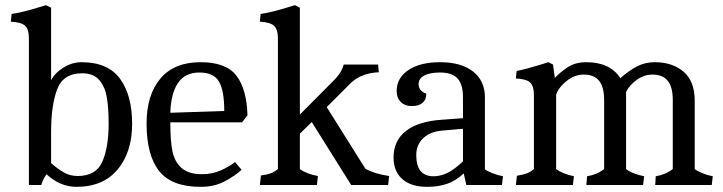

<svg xmlns="http://www.w3.org/2000/svg" viewBox="-20 -717 2802 744"><path d="M160 -42Q145 -19 140 0H92V-567Q92 -604 77 -617.5Q62 -631 22 -633L25 -663Q64 -669 106.5 -681.5Q149 -694 158 -697L178 -687V-406Q193 -435 226.5 -455.5Q260 -476 296 -476Q398 -476 445 -412Q492 -348 492 -237Q492 -128 436 -60.5Q380 7 276 7Q213 7 160 -42ZM401 -237Q401 -298 394 -339.5Q387 -381 364.5 -407Q342 -433 298 -433Q225 -433 201.5 -371Q178 -309 178 -205V-85Q204 -62 228 -48.5Q252 -35 281 -35Q353 -35 377 -91.5Q401 -148 401 -237Z M548 -238Q548 -349 601.5 -412.5Q655 -476 757 -476Q856 -476 896 -424Q936 -372 939 -270L918 -243H640V-238Q640 -173 648 -132Q656 -91 683 -66.5Q710 -42 763 -42Q803 -42 836 -57Q869 -72 891 -89L916 -59Q891 -36 851 -14.5Q811 7 757 7Q645 7 596.5 -54.5Q548 -116 548 -238ZM753 -436Q696 -436 669 -394.5Q642 -353 640 -280L849 -287Q849 -366 828.5 -401Q808 -436 753 -436Z M1057 -62V-567Q1057 -604 1041.5 -617.5Q1026 -631 987 -633L990 -663Q1029 -669 1071.5 -681.5Q1114 -694 1123 -697L1142 -687V-273L1279 -411Q1305 -439 1312 -467H1445L1448 -437Q1379 -434 1338 -394L1246 -302L1396 -63Q1432 -43 1488 -35L1484 0H1341L1188 -244L1142 -199V-62Q1167 -43 1212 -35L1208 0H987L991 -37Q1014 -40 1028 -45Q1042 -50 1057 -62Z M1505 -107Q1505 -172 1553 -209.5Q1601 -247 1692 -253L1774 -259V-340Q1774 -390 1753 -413Q1732 -436 1685 -436Q1645 -436 1623.5 -424Q1602 -412 1602 -391Q1602 -365 1632 -354Q1632 -331 1617.5 -318.5Q1603 -306 1575 -306Q1549 -306 1533 -322Q1517 -338 1517 -364Q1517 -415 1562.5 -445.5Q1608 -476 1685 -476Q1767 -476 1813 -440Q1859 -404 1859 -340V-61Q1868 -54 1888 -46Q1908 -38 1929 -34L1925 0H1787L1777 -45Q1746 -16 1712 -4.5Q1678 7 1635 7Q1573 7 1539 -23Q1505 -53 1505 -107ZM1774 -92V-218L1694 -211Q1647 -207 1620 -181.5Q1593 -156 1593 -116Q1593 -34 1660 -34Q1688 -34 1715 -47.5Q1742 -61 1774 -92Z M2049 -62V-347Q2049 -384 2034 -397.5Q2019 -411 1979 -413L1982 -442Q2018 -449 2073 -466Q2079 -468 2105 -476L2123 -467L2130 -415Q2147 -434 2177.5 -455Q2208 -476 2252 -476Q2344 -476 2384 -414Q2415 -442 2447 -459Q2479 -476 2517 -476Q2585 -476 2628.5 -439.5Q2672 -403 2672 -326V-62Q2682 -54 2701.5 -46Q2721 -38 2742 -34L2738 0H2519L2521 -34Q2559 -40 2587 -62V-329Q2587 -380 2567.5 -404Q2548 -428 2508 -428Q2476 -428 2448 -408Q2420 -388 2406 -361V-62Q2415 -54 2435 -46Q2455 -38 2476 -34L2472 0H2252L2255 -34Q2293 -40 2321 -62V-329Q2321 -380 2301.5 -404Q2282 -428 2242 -428Q2207 -428 2176 -403.5Q2145 -379 2135 -350V-62Q2158 -44 2204 -34L2200 0H1979L1983 -36Q2007 -40 2021 -45Q2035 -50 2049 -62Z"/></svg>

Font: Caladea
Style: Regular
Weight: 400
Designer: Carolina Giovagnoli and Andres Torresi
Foundry: Carolina Giovagnoli & Andres Torresi
Version: Version 1.001